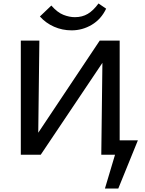

<svg xmlns="http://www.w3.org/2000/svg" viewBox="-20 -892 838 1107"><path d="M648 0V-83H775L732 0ZM585 195 668 -83H775L662 195ZM150 0V-51L555 -658H621V-605L215 0ZM100 0V-658H207L199 0ZM564 0 572 -658H670V0ZM393 -717Q339 -717 291.5 -738Q244 -759 210 -797L276 -860Q311 -820 345.5 -806.5Q380 -793 412 -793Q454 -793 486 -812Q518 -831 548 -872L592 -842Q563 -781 509 -749Q455 -717 393 -717Z"/></svg>

Font: Ysabeau Office SemiBold
Style: Regular
Weight: 600
Designer: Christian Thalmann (Catharsis Fonts)
Version: Version 2.001;gftools[0.9.30]; featfreeze: tnum,lnum,ss02